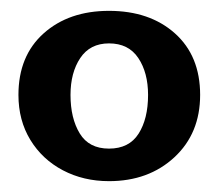

<svg xmlns="http://www.w3.org/2000/svg" viewBox="-20 -704 403 354"><path d="M14 -529Q14 -601 60.5 -642.5Q107 -684 181 -684Q256 -684 302.5 -642.5Q349 -601 349 -529Q349 -458 301.5 -414Q254 -370 181 -370Q134 -370 96 -390Q58 -410 36 -446Q14 -482 14 -529ZM253 -529Q253 -570 235 -597Q217 -624 181 -624Q146 -624 128 -597Q110 -570 110 -529Q110 -486 127 -458Q144 -430 181 -430Q218 -430 235.5 -457.5Q253 -485 253 -529Z"/></svg>

Font: Sansita
Style: Bold
Weight: 700
Designer: Pablo Cosgaya
Foundry: Omnibus-Type
Version: Version 1.006